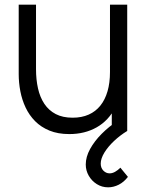

<svg xmlns="http://www.w3.org/2000/svg" viewBox="-20 -560 634 821"><path d="M276.3 13.3Q227.8 13.3 191.7 -1.5Q155.5 -16.3 130.2 -41.8Q105 -67.3 89.5 -100.2Q74 -133.2 67 -169.8Q60 -206.5 60 -243V-540H134V-264.3Q134 -219.8 142.5 -181.9Q151 -144 169.8 -115.8Q188.7 -87.7 218.4 -72.2Q248.2 -56.7 290.7 -56.7Q329.5 -56.7 359.3 -70Q389.2 -83.3 409.3 -108.6Q429.5 -133.8 439.9 -170.1Q450.3 -206.3 450.3 -252L502.3 -240.3Q502.3 -157.3 473.3 -100.8Q444.3 -44.3 393.4 -15.5Q342.5 13.3 276.3 13.3ZM524 0H458V-133H450.3V-540H524ZM442.3 241Q415.7 241 394 227.3Q372.3 213.7 359.5 191.4Q346.7 169.2 346.7 143.3Q346.7 111 365.2 77.2Q383.8 43.3 415 12Q446.2 -19.3 484.3 -44L524 0Q493.5 18.5 467.7 42.8Q441.8 67.2 426.2 92.7Q410.7 118.2 410.7 139.7Q410.7 158.2 422.2 169.8Q433.7 181.3 448.7 181.3Q460.2 181.3 472.2 174.6Q484.3 167.8 494.7 157L527 196.3Q510 218.5 487.8 229.8Q465.5 241 442.3 241Z"/></svg>

Font: Manrope Variable Light
Style: Regular
Weight: 200
Designer: Mikhail Sharanda
Foundry: Mikhail Sharanda
Version: Version 4.505